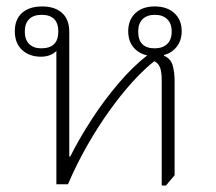

<svg xmlns="http://www.w3.org/2000/svg" viewBox="-20 -572 669 596"><path d="M482 4V-323Q482 -346 477.5 -360.5Q473 -375 459 -382Q428 -358 392 -318.5Q356 -279 319.5 -228Q283 -177 250 -119Q217 -61 191 0H155V-416L156 -415Q148 -406 135.5 -401Q123 -396 107 -396Q71 -396 48.5 -417Q26 -438 26 -475Q26 -512 48.5 -532Q71 -552 111 -552Q150 -552 172.5 -532Q195 -512 195 -473V-86H198Q226 -142 265 -202Q304 -262 349 -314.5Q394 -367 437 -400Q410 -406 394 -425.5Q378 -445 378 -475Q378 -510 400 -531Q422 -552 460 -552Q499 -552 521.5 -531Q544 -510 544 -475Q544 -447 529 -427.5Q514 -408 489 -401V-399Q510 -390 516 -369Q522 -348 522 -320V-28L495 4ZM108 -422Q161 -422 161 -474Q161 -526 109 -526Q84 -526 70.5 -512.5Q57 -499 57 -474Q57 -449 70.5 -435.5Q84 -422 108 -422ZM460 -422Q485 -422 499 -435.5Q513 -449 513 -474Q513 -499 499 -512.5Q485 -526 461 -526Q436 -526 422.5 -512.5Q409 -499 409 -474Q409 -422 460 -422Z"/></svg>

Font: Noto Serif Thai ExtraLight
Style: Regular
Weight: 250
Version: Version 2.001